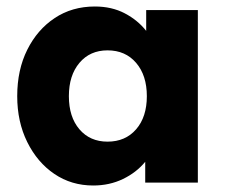

<svg xmlns="http://www.w3.org/2000/svg" viewBox="-20 -562 699 591"><path d="M267 9Q200 9 147.5 -26.5Q95 -62 64 -124.5Q33 -187 33 -266Q33 -347 64 -409Q95 -471 148.5 -506.5Q202 -542 272 -542Q324 -542 364 -521Q404 -500 430 -467V-531H589V0H427V-64Q400 -31 358.5 -11Q317 9 267 9ZM311 -126Q366 -126 399 -164Q432 -202 432 -266Q432 -330 399 -368.5Q366 -407 311 -407Q257 -407 224.5 -368.5Q192 -330 192 -266Q192 -202 224.5 -164Q257 -126 311 -126Z"/></svg>

Font: Lexend Deca
Style: Bold
Weight: 700
Designer: Bonnie Shaver-Troup, Thomas Jockin
Foundry: Lexend
Version: Version 1.008; ttfautohint (v1.8.4.7-5d5b)